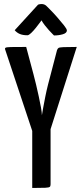

<svg xmlns="http://www.w3.org/2000/svg" viewBox="-20 -933 405 953"><path d="M211 -229H158L6 -686Q3 -693 7.5 -696Q12 -699 34.5 -699.5Q57 -700 110 -700L146 -565Q152 -543 159 -513.5Q166 -484 172.5 -454Q179 -424 183.5 -399Q188 -374 188 -361Q190 -374 194.5 -399Q199 -424 205 -454Q211 -484 218.5 -513.5Q226 -543 232 -565L263 -684Q266 -692 270.5 -695Q275 -698 295 -699Q315 -700 361 -700ZM140 0V-350H231V-18Q231 -9 227 -5.5Q223 -2 204.5 -1Q186 0 140 0ZM248 -757Q248 -757 240.5 -764.5Q233 -772 222.5 -783.5Q212 -795 202 -808Q192 -821 186 -832Q186 -832 178 -821Q170 -810 158 -795Q146 -780 134.5 -769Q123 -758 116 -758Q93 -758 78 -764.5Q63 -771 53 -783L169 -910Q177 -913 187 -913Q194 -913 201 -910Q208 -907 214 -900Q214 -900 229 -885Q244 -870 263 -848.5Q282 -827 297 -808Q312 -789 312 -782Q312 -769 292 -763Q272 -757 248 -757Z"/></svg>

Font: Yanone Kaffeesatz ExtraLight Medium
Style: Regular
Weight: 500
Version: Version 2.003